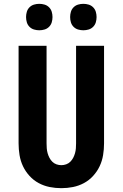

<svg xmlns="http://www.w3.org/2000/svg" viewBox="-20 -974 640 1002"><path d="M300 8Q269 8 239 2Q209 -4 182 -18.5Q155 -33 134 -56Q113 -79 100 -106.5Q87 -134 82 -164.5Q77 -195 77 -226V-735H223V-226Q223 -213 224 -200Q225 -187 228.5 -174.5Q232 -162 238 -150.5Q244 -139 253 -130Q262 -121 274.5 -116.5Q287 -112 300 -112Q313 -112 325.5 -116.5Q338 -121 347 -130Q356 -139 362 -150.5Q368 -162 371.5 -174.5Q375 -187 376 -200Q377 -213 377 -226V-735H523V-226Q523 -195 518 -164.5Q513 -134 500 -106.5Q487 -79 466 -56Q445 -33 418 -18.5Q391 -4 361 2Q331 8 300 8ZM415 -816Q401 -816 387.5 -820Q374 -824 364 -834Q354 -844 350 -857.5Q346 -871 346 -885Q346 -899 350 -912.5Q354 -926 364 -936Q374 -946 387.5 -950Q401 -954 415 -954Q429 -954 442.5 -950Q456 -946 466 -936Q476 -926 480 -912.5Q484 -899 484 -885Q484 -871 480 -857.5Q476 -844 466 -834Q456 -824 442.5 -820Q429 -816 415 -816ZM185 -816Q171 -816 157.5 -820Q144 -824 134 -834Q124 -844 120 -857.5Q116 -871 116 -885Q116 -899 120 -912.5Q124 -926 134 -936Q144 -946 157.5 -950Q171 -954 185 -954Q199 -954 212.5 -950Q226 -946 236 -936Q246 -926 250 -912.5Q254 -899 254 -885Q254 -871 250 -857.5Q246 -844 236 -834Q226 -824 212.5 -820Q199 -816 185 -816Z"/></svg>

Font: Iosevka Aile Heavy
Style: Regular
Weight: 900
Designer: Belleve Invis
Foundry: Belleve Invis
Version: Version 31.1.0; ttfautohint (v1.8.4)